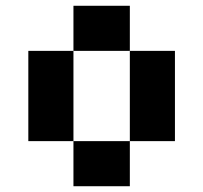

<svg xmlns="http://www.w3.org/2000/svg" viewBox="-20 -645 704 665"><path d="M429.7 -468.8H234.4V-156.2H429.7ZM585.9 -156.2H429.7V0H234.4V-156.2H78.1V-468.8H234.4V-625H429.7V-468.8H585.9Z"/></svg>

Font: Sorena-Fanum Normal
Style: Regular
Weight: 400
Designer: Mohammad Darvishi
Version: Version 1.000;March 20, 2024;FontCreator 15.0.0.2958 64-bit